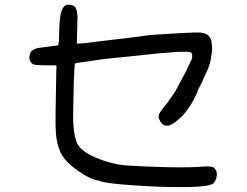

<svg xmlns="http://www.w3.org/2000/svg" viewBox="-20 -659 1040 809"><path d="M257.8 -637.7Q266.6 -640.6 278.8 -638.2Q291 -635.7 297.9 -627.9L303.7 -614.3L306.6 -588.9L303.7 -475.6H313.5Q321.3 -474.6 402.3 -485.4Q497.1 -497.1 526.4 -500Q570.3 -504.9 590.8 -508.8Q614.3 -512.7 742.2 -519.5Q807.6 -523.4 825.7 -521.5Q843.8 -519.5 855.5 -511.7Q868.2 -499 870.6 -486.8Q873 -474.6 874 -453.1Q870.1 -406.2 860.4 -379.9Q855.5 -365.2 840.8 -335Q826.2 -300.8 815.4 -282.2Q805.7 -254.9 788.6 -225.6Q771.5 -196.3 748 -169.9Q713.9 -138.7 698.7 -132.3Q683.6 -126 668 -133.8Q661.1 -137.7 654.8 -148.4Q648.4 -159.2 648.4 -168Q648.4 -175.8 654.3 -185.5Q660.2 -195.3 683.6 -223.6Q712.9 -265.6 718.8 -274.4Q740.2 -314.5 763.7 -358.4Q772.5 -376 785.2 -404.3Q790 -411.1 790 -422.9Q790 -434.6 784.2 -438.5Q757.8 -447.3 560.5 -424.8Q505.9 -418.9 474.6 -416Q421.9 -412.1 302.7 -393.6Q296.9 -392.6 295.9 -390.1Q294.9 -387.7 293.9 -377Q293 -361.3 291 -310.5Q288.1 -200.2 288.1 -179.7Q287.1 -147.5 291 -114.7Q294.9 -82 302.7 -60.5Q316.4 -23.4 383.3 4.9Q450.2 33.2 512.7 38.1Q585.9 43 684.6 45.4Q783.2 47.9 848.6 42L870.1 43L880.9 46.9Q892.6 58.6 893.6 70.3Q894.5 82 890.6 93.8Q886.7 105.5 881.3 111.3Q876 117.2 865.2 120.1Q831.1 129.9 736.8 129.4Q642.6 128.9 561.5 123Q424.8 115.2 393.6 101.6Q367.2 97.7 330.6 75.2Q293.9 52.7 266.6 26.4Q239.3 0 227.5 -36.1Q216.8 -66.4 214.8 -109.9Q212.9 -153.3 215.8 -282.2L217.8 -383.8H173.8Q128.9 -383.8 121.1 -387.7Q93.8 -402.3 109.4 -440.4Q122.1 -454.1 142.1 -457Q162.1 -460 194.3 -463.9L224.6 -467.8Q226.6 -467.8 228.5 -490.2Q229.5 -585 238.3 -610.4Q247.1 -632.8 257.8 -637.7Z"/></svg>

Font: JasonHandwriting4
Style: Regular
Weight: 400
Version: Version 1.01.21